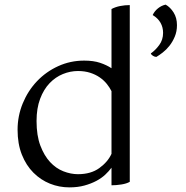

<svg xmlns="http://www.w3.org/2000/svg" viewBox="-20 -794 805 830"><path d="M462 -69Q451 -54 435 -39Q419 -24 396.5 -12Q374 0 345 8Q316 16 280 16Q236 16 196 0Q156 -16 124.5 -47.5Q93 -79 74.5 -125.5Q56 -172 56 -233Q56 -293 78.5 -347.5Q101 -402 140 -443Q179 -484 231.5 -508Q284 -532 344 -532Q384 -532 412.5 -522.5Q441 -513 462 -499V-755Q479 -764 499.5 -768Q520 -772 541 -772V-8Q527 0 504.5 3.5Q482 7 462 7ZM317 -41Q373 -41 409.5 -67.5Q446 -94 462 -129V-400Q454 -416 441.5 -431.5Q429 -447 411 -459.5Q393 -472 369.5 -479.5Q346 -487 317 -487Q284 -487 252 -474Q220 -461 194.5 -434.5Q169 -408 153.5 -367Q138 -326 138 -271Q138 -208 154.5 -164.5Q171 -121 196.5 -93.5Q222 -66 254 -53.5Q286 -41 317 -41ZM745 -685Q745 -658 735.5 -635.5Q726 -613 712.5 -596Q699 -579 683.5 -567Q668 -555 656 -548Q649 -548 641.5 -552.5Q634 -557 632 -563Q652 -577 668.5 -599.5Q685 -622 685 -652Q685 -676 674 -695.5Q663 -715 640 -729Q648 -746 663 -758Q678 -770 696 -774Q716 -763 730.5 -740Q745 -717 745 -685Z"/></svg>

Font: Gotu
Style: Regular
Weight: 400
Designer: Sarang Kulkarni & Kailash Malviya
Foundry: Ek Type
Version: Version 2.320;hotconv 1.0.109;makeotfexe 2.5.65596; ttfautoh